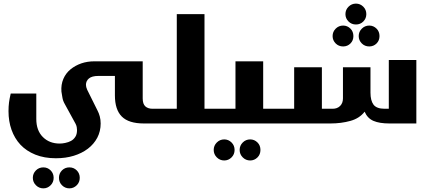

<svg xmlns="http://www.w3.org/2000/svg" viewBox="-20 -681 2370 1059"><path d="M773.9 0Q689.9 0 651.9 -38.1Q613.8 -76.2 613.8 -154.8V-262.2H522.9Q486.8 -262.2 470.2 -248Q454.1 -234.4 454.1 -212.9Q454.1 -201.2 460.9 -186L518.1 -70.8Q525.4 -57.1 530.3 -39.1Q535.2 -20.5 535.2 0Q535.2 43 516.6 78.6Q498 113.8 464.8 139.2Q431.2 164.6 386.7 178.2Q342.3 191.9 288.1 191.9Q224.6 191.9 174.8 171.9Q125.5 151.9 92.8 117.2Q60.5 82.5 43.5 34.7Q26.9 -12.2 26.9 -67.9Q26.9 -93.8 29.8 -116.2Q32.2 -135.3 39.1 -165H180.2V-24.9Q180.2 38.6 216.3 74.7Q252.4 110.8 309.1 110.8Q324.2 110.8 339.8 107.4Q358.4 103.5 371.6 96.2Q386.2 88.4 395.5 73.7Q404.8 59.6 404.8 36.1Q404.8 29.3 403.3 20.5Q401.9 11.7 397 2L336.9 -107.9Q327.1 -125 324.2 -143.1Q319.8 -167.5 318.8 -175.8Q315.9 -214.4 329.6 -246.1Q342.8 -276.9 368.7 -298.3Q395 -319.8 428.7 -331.5Q461.9 -342.8 501 -342.8H767.1V-138.2Q767.1 -107.4 781.7 -94.2Q796.4 -81.1 821.8 -81.1H835Q856.9 -81.1 856.9 -60.1V-21Q856.9 -11.7 851.1 -5.9Q845.2 0 835 0ZM178.2 258.8Q194.8 242.2 219.2 242.2Q242.7 242.2 259.3 258.8Q275.9 275.4 275.9 299.8Q275.9 324.2 259.3 340.8Q242.2 357.9 219.2 357.9Q195.3 357.9 178.2 340.8Q161.1 323.7 161.1 299.8Q161.1 275.9 178.2 258.8ZM362.8 242.2Q386.7 242.2 403.3 258.8Q419.9 275.4 419.9 299.8Q419.9 324.2 403.3 340.8Q386.2 357.9 362.8 357.9Q338.9 357.9 321.8 340.8Q305.2 324.2 305.2 299.8Q305.2 275.4 321.8 258.8Q338.4 242.2 362.8 242.2Z M834 0Q824.7 0 818.4 -3.4Q812 -6.8 812 -13.2V-68.8Q812 -74.2 818.4 -77.6Q824.7 -81.1 834 -81.1H955.1V-603H1107.9V-81.1H1160.2Q1182.1 -81.1 1182.1 -60.1V-21Q1182.1 -12.2 1175.8 -5.9Q1169.9 0 1160.2 0Z M1157.7 0Q1136.7 0 1136.7 -13.2V-68.8Q1136.7 -81.1 1157.7 -81.1H1278.8V-342.8H1431.6V-81.1H1484.9Q1494.1 -81.1 1499.5 -75.7Q1505.9 -69.3 1505.9 -60.1V-21Q1505.9 -12.2 1499.5 -5.9Q1493.7 0 1484.9 0ZM1216.8 87.9Q1240.2 87.9 1257.3 105Q1273.9 121.6 1273.9 146Q1273.9 170.4 1257.3 187Q1240.2 204.1 1216.8 204.1Q1192.9 204.1 1175.8 187Q1158.7 169.9 1158.7 146Q1158.7 122.1 1175.8 105Q1192.9 87.9 1216.8 87.9ZM1359.9 87.9Q1383.3 87.9 1400.4 105Q1416.5 121.1 1416.5 146Q1416.5 170.9 1400.4 187Q1383.3 204.1 1359.9 204.1Q1335.9 204.1 1318.8 187Q1301.8 169.9 1301.8 146Q1301.8 122.1 1318.8 105Q1335.9 87.9 1359.9 87.9Z M1885.3 -603Q1885.3 -627 1902.3 -644Q1919.4 -661.1 1943.4 -661.1Q1966.8 -661.1 1983.9 -644Q2000.5 -627.4 2000.5 -603Q2000.5 -579.1 1983.9 -562.5Q1967.3 -545.9 1943.4 -545.9Q1918.9 -545.9 1902.3 -562.5Q1885.3 -579.6 1885.3 -603ZM1814.5 -481.9Q1814.5 -505.9 1831.5 -522.9Q1848.6 -540 1872.6 -540Q1896 -540 1913.1 -522.9Q1929.2 -506.8 1929.2 -481.9Q1929.2 -457.5 1913.1 -441.4Q1896.5 -424.8 1872.6 -424.8Q1848.1 -424.8 1831.5 -441.4Q1814.5 -458.5 1814.5 -481.9ZM1958.5 -481.9Q1958.5 -505.9 1975.6 -522.9Q1992.7 -540 2016.6 -540Q2040 -540 2057.1 -522.9Q2073.2 -506.8 2073.2 -481.9Q2073.2 -457.5 2057.1 -441.4Q2040.5 -424.8 2016.6 -424.8Q1992.2 -424.8 1975.6 -441.4Q1958.5 -458.5 1958.5 -481.9ZM2023.4 -169.9Q2023.4 -126.5 2040 -104Q2057.1 -81.1 2101.6 -81.1H2124.5V-350.1H2276.4V0H2128.4Q2072.8 0 2040 -14.2Q2006.8 -28.3 1991.2 -64.9Q1962.4 -27.8 1912.6 -14.2Q1861.8 0 1802.2 0H1481.4Q1471.2 0 1465.3 -5.9Q1459.5 -11.7 1459.5 -21V-60.1Q1459.5 -81.1 1481.4 -81.1H1602.5V-310.1H1755.4V-81.1H1814.5Q1840.3 -81.1 1856 -96.7Q1871.6 -112.3 1871.6 -138.2V-310.1H2023.4Z"/></svg>

Font: SimahzazaarabicW05-Bold
Style: Regular
Weight: 700
Designer: Ahmed zaza
Foundry: Ahmed zaza
Version: Version 1.001